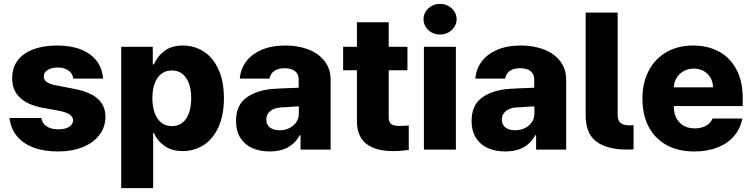

<svg xmlns="http://www.w3.org/2000/svg" viewBox="-20 -772 3886 991"><path d="M278.3 -423.8Q247.1 -423.8 226.3 -410.9Q205.6 -397.9 206.1 -377.9Q204.6 -343.8 266.6 -332L367.2 -312.5Q446.3 -296.9 485.1 -261.7Q523.9 -226.6 524.4 -168.9Q523.9 -115.7 492.9 -75.2Q461.9 -34.7 406.7 -12.5Q351.6 9.8 280.3 9.8Q205.6 9.8 151.1 -11.2Q96.7 -32.2 65.7 -71.3Q34.7 -110.4 29.3 -163.1H193.4Q197.8 -134.8 220.9 -119.6Q244.1 -104.5 281.2 -104.5Q315.4 -104.5 336.2 -116.9Q356.9 -129.4 357.4 -151.4Q356.4 -168.9 340.3 -180.4Q324.2 -191.9 290 -199.2L199.2 -215.8Q121.1 -230.5 81.5 -269.3Q42 -308.1 43 -369.1Q42.5 -421.4 70.6 -459.2Q98.6 -497.1 151.4 -517.1Q204.1 -537.1 275.4 -537.1Q346.2 -537.1 398.2 -516.4Q450.2 -495.6 479.2 -457.3Q508.3 -418.9 511.7 -366.2H358.4Q355 -392.6 333.3 -408.2Q311.5 -423.8 278.3 -423.8Z M605.5 -530.3H768.6V-439.5H774.4Q791.5 -481 828.6 -509Q865.7 -537.1 923.8 -537.1Q981.9 -537.1 1030 -507.1Q1078.1 -477.1 1106.9 -415.5Q1135.7 -354 1135.7 -264.6Q1135.7 -177.7 1107.7 -116.2Q1079.6 -54.7 1031.5 -23.4Q983.4 7.8 923.8 7.8Q866.7 7.8 829.1 -18.8Q791.5 -45.4 774.4 -85.9H770.5V199.2H605.5ZM867.2 -121.1Q915 -121.1 940.9 -159.9Q966.8 -198.7 966.8 -265.6Q966.8 -331.1 940.7 -369.6Q914.6 -408.2 867.2 -408.2Q819.8 -408.2 793.2 -370.1Q766.6 -332 766.6 -265.6Q766.6 -199.2 793.2 -160.2Q819.8 -121.1 867.2 -121.1Z M1394.5 -313.5Q1438.5 -316.4 1502 -318.4Q1509.8 -319.3 1521.5 -319.3V-362.3Q1521.5 -390.1 1502.4 -405Q1483.4 -419.9 1449.2 -419.9Q1416 -419.9 1396 -406.2Q1376 -392.6 1371.1 -366.2H1217.8Q1221.2 -414.1 1249.3 -452.9Q1277.3 -491.7 1329.3 -514.4Q1381.3 -537.1 1453.1 -537.1Q1519.5 -537.1 1572.5 -516.4Q1625.5 -495.6 1656 -455.8Q1686.5 -416 1686.5 -360.4V0H1531.2V-74.2H1527.3Q1504.9 -33.2 1466.3 -11.7Q1427.7 9.8 1373 9.8Q1321.3 9.8 1282 -7.8Q1242.7 -25.4 1220.5 -60.8Q1198.2 -96.2 1198.2 -147.5Q1198.2 -229.5 1252.4 -268.6Q1306.6 -307.6 1394.5 -313.5ZM1422.9 -99.6Q1450.7 -99.6 1473.6 -110.8Q1496.6 -122.1 1509.8 -142.3Q1522.9 -162.6 1522.5 -188.5V-222.7H1512.7L1421.9 -216.8Q1390.6 -212.9 1372.6 -196.5Q1354.5 -180.2 1354.5 -154.3Q1354.5 -127.9 1373.3 -113.8Q1392.1 -99.6 1422.9 -99.6Z M2083 -409.2H1986.3V-166Q1986.3 -140.6 1999.5 -131.3Q2012.7 -122.1 2040 -122.1Q2060.5 -122.1 2089.8 -124V2Q2067.9 4.9 2050.5 6.3Q2033.2 7.8 2007.8 7.8Q1918 7.8 1869.9 -30.5Q1821.8 -68.8 1822.3 -147.5V-409.2H1751V-530.3H1822.3V-657.2H1986.3V-530.3H2083Z M2168 -530.3H2333V0H2168ZM2166 -672.9Q2166 -694.3 2177.5 -712.6Q2189 -731 2208.5 -741.5Q2228 -752 2251 -752Q2273.9 -752 2293.7 -741.5Q2313.5 -731 2325.2 -712.6Q2336.9 -694.3 2336.9 -672.9Q2336.9 -651.4 2325.2 -633.1Q2313.5 -614.7 2293.7 -604.2Q2273.9 -593.8 2251 -593.8Q2228 -593.8 2208.5 -604.2Q2189 -614.7 2177.5 -633.1Q2166 -651.4 2166 -672.9Z M2610.4 -313.5Q2654.3 -316.4 2717.8 -318.4Q2725.6 -319.3 2737.3 -319.3V-362.3Q2737.3 -390.1 2718.3 -405Q2699.2 -419.9 2665 -419.9Q2631.8 -419.9 2611.8 -406.2Q2591.8 -392.6 2586.9 -366.2H2433.6Q2437 -414.1 2465.1 -452.9Q2493.2 -491.7 2545.2 -514.4Q2597.2 -537.1 2668.9 -537.1Q2735.4 -537.1 2788.3 -516.4Q2841.3 -495.6 2871.8 -455.8Q2902.3 -416 2902.3 -360.4V0H2747.1V-74.2H2743.2Q2720.7 -33.2 2682.1 -11.7Q2643.6 9.8 2588.9 9.8Q2537.1 9.8 2497.8 -7.8Q2458.5 -25.4 2436.3 -60.8Q2414.1 -96.2 2414.1 -147.5Q2414.1 -229.5 2468.3 -268.6Q2522.5 -307.6 2610.4 -313.5ZM2638.7 -99.6Q2666.5 -99.6 2689.5 -110.8Q2712.4 -122.1 2725.6 -142.3Q2738.8 -162.6 2738.3 -188.5V-222.7H2728.5L2637.7 -216.8Q2606.4 -212.9 2588.4 -196.5Q2570.3 -180.2 2570.3 -154.3Q2570.3 -127.9 2589.1 -113.8Q2607.9 -99.6 2638.7 -99.6Z M3230.5 -125 3250 -126V-1Q3238.3 0 3216.8 0Q3113.3 0 3058.1 -41.3Q3002.9 -82.5 3002.9 -175.8V-707H3168V-178.7Q3168 -150.9 3182.1 -137.9Q3196.3 -125 3230.5 -125Z M3295.9 -262.7Q3295.9 -344.2 3328.1 -406.5Q3360.4 -468.8 3419.7 -502.9Q3479 -537.1 3557.6 -537.1Q3632.8 -537.1 3690.7 -505.9Q3748.5 -474.6 3781 -413.6Q3813.5 -352.5 3813.5 -266.6V-224.6H3458V-221.7Q3458 -170.4 3487.3 -139.9Q3516.6 -109.4 3566.4 -109.4Q3599.6 -109.4 3623.8 -122.8Q3647.9 -136.2 3658.2 -160.2H3811.5Q3801.8 -108.4 3769 -70.1Q3736.3 -31.7 3683.8 -11Q3631.3 9.8 3563.5 9.8Q3481 9.8 3420.7 -23.2Q3360.4 -56.2 3328.1 -117.4Q3295.9 -178.7 3295.9 -262.7ZM3660.2 -321.3Q3659.7 -349.1 3647 -371.1Q3634.3 -393.1 3611.8 -405.5Q3589.4 -418 3561.5 -418Q3532.7 -418 3509.5 -405.3Q3486.3 -392.6 3472.7 -370.6Q3459 -348.6 3458 -321.3Z"/></svg>

Font: Pretendard GOV ExtraBold
Style: Regular
Weight: 800
Designer: Base glyphs from Inter by Rasmus Andersson; Hangeul glyphs from Noto Sans CJK(Source Han Sans) by Jang Soo-young and Kan
Foundry: Kil Hyung-jin
Version: Version 1.309